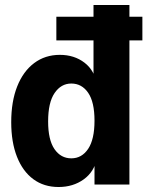

<svg xmlns="http://www.w3.org/2000/svg" viewBox="-20 -740 591 770"><path d="M206 -578V-673H551V-578ZM359 0V-106L368 -104Q358 -51 315.5 -20.5Q273 10 215 10Q156 10 113.5 -21.5Q71 -53 48 -111.5Q25 -170 25 -250Q25 -333 49 -393.5Q73 -454 117 -487Q161 -520 220 -520Q278 -520 319 -488.5Q360 -457 368 -401L355 -400V-720H499V0ZM266 -105Q308 -105 333.5 -143Q359 -181 359 -256Q359 -331 333.5 -368Q308 -405 266 -405Q225 -405 199 -367Q173 -329 173 -253Q173 -179 198.5 -142Q224 -105 266 -105Z"/></svg>

Font: Instrument Sans SemiCondensed
Style: Bold
Weight: 700
Width: 4
Designer: Rodrigo Fuenzalida
Foundry: fragTYPE
Version: Version 1.000;gftools[0.9.28]